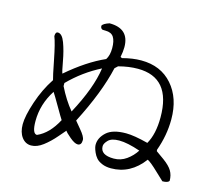

<svg xmlns="http://www.w3.org/2000/svg" viewBox="-100 -838 1120 966"><g transform="rotate(15 460.0 -354.5)"><path d="M560 -567Q662 -567 722 -498.5Q782 -430 782 -319Q782 -236 752 -153L753 -146L795 -116Q828 -92 841 -70Q854 -48 854 -19Q848 -7 819 -7Q816 -9 777 -46.5Q738 -84 720 -93Q653 -3 552 -3Q525 -3 505 -11.5Q485 -20 474.5 -32Q464 -44 457.5 -59Q451 -74 449 -83Q447 -92 447 -98Q447 -134 479 -163.5Q511 -193 581 -193Q623 -193 696 -174Q727 -228 727 -315Q727 -522 554 -522Q507 -522 454 -508L439 -494Q409 -361 321 -190Q322 -188 350.5 -154.5Q379 -121 379 -104Q379 -76 359 -76Q343 -76 317 -98Q291 -120 287 -128Q284 -125 255.5 -91.5Q227 -58 195.5 -34Q164 -10 134 -10Q104 -10 85 -35.5Q66 -61 66 -103Q66 -146 91 -221Q116 -296 156 -356Q151 -371 134.5 -455.5Q118 -540 105 -572Q105 -594 118 -594Q140 -594 155 -554Q170 -514 179.5 -461Q189 -408 193 -400Q294 -487 387 -528Q402 -551 402 -588Q402 -626 389.5 -645.5Q377 -665 347 -665H345Q336 -665 332 -665.5Q328 -666 324 -670.5Q320 -675 320 -684Q326 -696 357 -706Q460 -706 460 -609Q460 -586 454 -557L462 -553Q515 -567 560 -567ZM557 -149Q517 -149 500 -131.5Q483 -114 483 -100Q483 -54 553 -54Q589 -54 618.5 -75Q648 -96 667 -126Q600 -149 557 -149ZM379 -477Q288 -431 215 -357V-341Q247 -276 287 -228Q364 -371 379 -477ZM250 -173Q243 -183 213 -235Q183 -287 174 -300Q124 -223 124 -135Q124 -69 149 -69Q209 -95 250 -173Z"/></g></svg>

Font: cwTeXMing
Style: Medium
Weight: 500
Version: Version 1.17